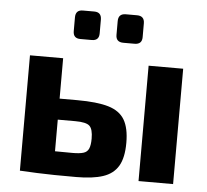

<svg xmlns="http://www.w3.org/2000/svg" viewBox="-51 -758 884 819"><g transform="rotate(5 391.0 -349.0)"><path d="M280 -321Q366 -321 414.5 -306.5Q463 -292 484 -256.5Q505 -221 505 -158Q505 -94 484 -58.5Q463 -23 419 -8.5Q375 6 305 6Q251 6 211 5.5Q171 5 137 3.5Q103 2 67 0L79 -98Q98 -97 152.5 -96Q207 -95 280 -95Q310 -95 326.5 -100Q343 -105 349.5 -120Q356 -135 356 -163Q356 -203 341.5 -217Q327 -231 280 -231H78V-321ZM205 -494V0H63V-494ZM719 -494V0H571V-494ZM503 -704Q535 -704 535 -672V-613Q535 -582 503 -582H455Q423 -582 423 -613V-672Q423 -704 455 -704ZM320 -704Q351 -704 351 -672V-613Q351 -582 320 -582H271Q240 -582 240 -613V-672Q240 -704 271 -704Z"/></g></svg>

Font: Exo 2
Style: Bold
Weight: 700
Designer: Natanael Gama
Foundry: Natanael Gama
Version: Version 2.010